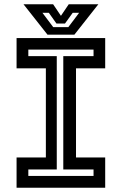

<svg xmlns="http://www.w3.org/2000/svg" viewBox="-20 -878 570 898"><path d="M57.5 0V-141.5H194.5V-558.5H57.5V-700H472V-558.5H335.5V-141.5H472V0ZM112.5 -55H417.5V-85.5H276V-615.5H417.5V-646H112.5V-615.5H245.5V-85.5H112.5ZM202 -716 90 -858H228.5L265 -804L301.5 -858H440L328 -716ZM229 -751H299.5L350 -818H320L284 -768H244L208.5 -818H178.5Z"/></svg>

Font: Tourney Thin SemiBold
Style: Regular
Weight: 600
Version: Version 1.015